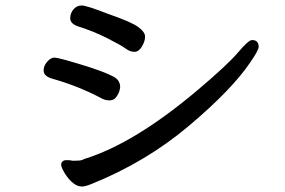

<svg xmlns="http://www.w3.org/2000/svg" viewBox="-20 -690 1040 700"><path d="M375 -639Q459 -610 484 -591.5Q509 -573 509 -556.5Q509 -540 497.5 -520.5Q486 -501 470 -501Q454 -501 438 -513Q422 -525 370.5 -551Q319 -577 264 -594Q236 -604 236 -623Q236 -642 248 -656Q260 -670 278 -670Q296 -670 375 -639ZM899 -544Q923 -544 923 -519Q923 -507 892 -462Q825 -363 668.5 -231Q512 -99 313 -19Q291 -10 279 -10Q246 -10 215 -60Q203 -81 203 -89Q203 -97 208 -101.5Q213 -106 220 -106Q226 -106 233 -106L245 -104H251Q271 -104 278.5 -106.5Q286 -109 286 -110Q469 -166 701 -362Q810 -454 848 -499Q886 -544 899 -544ZM395 -410Q418 -397 418 -373Q418 -372 418 -371L416 -361Q413 -349 404 -336.5Q395 -324 380 -324Q365 -324 353 -330Q267 -376 171 -403Q139 -412 139 -433Q139 -450 152 -465Q165 -480 178.5 -480Q192 -480 276 -454.5Q360 -429 395 -410Z"/></svg>

Font: LXGW ZhenKai
Style: Regular
Weight: 400
Designer: LXGW / Fontworks Inc.
Foundry: LXGW / Fontworks Inc.
Version: Version 0.800;June 8, 2025